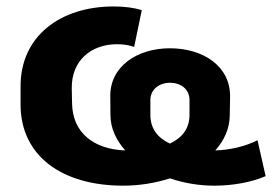

<svg xmlns="http://www.w3.org/2000/svg" viewBox="-20 -570 852 601"><path d="M365.7 11.2C416.5 11.2 466.8 2.9 511.7 -11.7C555.2 2.9 602.5 11.2 650.4 11.2C708 11.2 765.6 1 811.5 -18.6L786.1 -130.9C748.5 -112.3 702.1 -100.6 653.8 -99.1C682.1 -130.9 698.7 -167.5 699.2 -208L700.2 -267.6C701.2 -362.3 616.7 -418.9 511.7 -418.9C409.7 -418.9 323.7 -362.3 325.2 -267.6L325.7 -208.5C326.2 -168 343.8 -130.9 372.1 -99.1C273.4 -102.5 207 -154.8 205.6 -246.1L204.6 -292.5C203.1 -380.9 265.6 -431.6 346.7 -431.6C366.2 -431.6 387.7 -428.2 399.9 -422.9L423.8 -538.1C400.4 -545.9 368.2 -549.8 335.9 -549.8C167 -549.8 43 -455.1 44.4 -297.9V-240.2C45.9 -80.6 175.3 11.2 365.7 11.2ZM450.7 -210.4V-256.8C450.7 -291.5 480.5 -311 511.7 -311C545.4 -311 573.2 -291.5 573.2 -256.8V-210.4C573.2 -168.5 551.3 -139.2 511.7 -120.6C472.2 -139.2 450.7 -168.5 450.7 -210.4Z"/></svg>

Font: Winston ExtraBold
Style: Regular
Weight: 800
Designer: Vernon Adams, Kim Jin-seong, David Berlow, Cristiano Sobral
Foundry: The Winston Project Authors
Version: Version 3.004